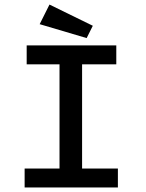

<svg xmlns="http://www.w3.org/2000/svg" viewBox="-20 -822 640 842"><path d="M88 0V-83H241V-540H97V-623H490V-540H340V-83H497V0ZM360 -655 154 -716 197 -802 387 -709Z"/></svg>

Font: Inconsolata Expanded SemiBold
Style: Regular
Weight: 600
Width: 7
Monospace: yes
Designer: Raph Levien, Cyreal, Brenton Simpson
Foundry: Raph Levien, Cyreal, Google
Version: Version 3.001; ttfautohint (v1.8.2.53-6de2)